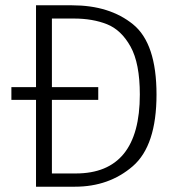

<svg xmlns="http://www.w3.org/2000/svg" viewBox="-20 -705 677 725"><path d="M571 -348Q571 -155 481.5 -77.5Q392 0 263 0H116V-328H23V-376H116V-685H252Q394 -685 482.5 -613Q571 -541 571 -348ZM508 -348Q508 -466 473 -529Q438 -592 384 -613.5Q330 -635 259 -635H176V-376H351V-328H176V-50H266Q508 -50 508 -348Z"/></svg>

Font: Statis Sans Light
Style: Regular
Weight: 300
Designer: bBox Type GmbH
Foundry: bBox Type GmbH
Version: Version 1.000